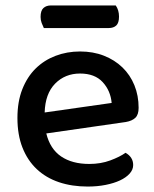

<svg xmlns="http://www.w3.org/2000/svg" viewBox="-20 -671 567 705"><path d="M150 -181Q164 -124 204.5 -96.5Q245 -69 308 -69Q350 -69 385 -82Q420 -95 441 -110Q469 -94 469 -65Q469 -48 456 -33.5Q443 -19 420.5 -8.5Q398 2 367.5 8Q337 14 302 14Q244 14 196.5 -2Q149 -18 115 -50Q81 -82 62.5 -129Q44 -176 44 -238Q44 -298 62 -343.5Q80 -389 111 -419.5Q142 -450 184 -466Q226 -482 274 -482Q322 -482 361.5 -466.5Q401 -451 429.5 -423.5Q458 -396 473.5 -358Q489 -320 489 -275Q489 -250 477 -238.5Q465 -227 442 -223ZM274 -401Q219 -401 182.5 -364Q146 -327 144 -258L390 -293Q386 -338 357 -369.5Q328 -401 274 -401ZM141 -568Q137 -576 133 -586.5Q129 -597 129 -609Q129 -632 139.5 -641.5Q150 -651 167 -651H405Q417 -634 417 -610Q417 -587 407 -577.5Q397 -568 379 -568Z"/></svg>

Font: Baloo Da 2 Medium
Style: Regular
Weight: 500
Designer: Noopur Datye, Sulekha Rajkumar and Ek Type
Foundry: Ek Type
Version: Version 1.640;hotconv 1.0.111;makeotfexe 2.5.65597; ttfautoh